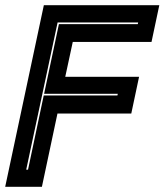

<svg xmlns="http://www.w3.org/2000/svg" viewBox="-37 -720 634 740"><path d="M-17 0 132 -700H577L547 -558.5H243.5L214.5 -424H499L469 -282.5H184.5L124.5 0ZM64 -66H71L131.5 -352H415.5L417 -358.5H133L190 -627H494L495.5 -633.5H185Z"/></svg>

Font: Tourney Thin ExtraBold
Style: Italic
Weight: 800
Italic angle: -12°
Version: Version 1.015